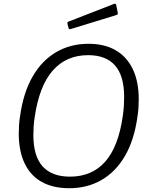

<svg xmlns="http://www.w3.org/2000/svg" viewBox="-20 -983 802 1013"><path d="M345 10Q260 10 200.5 -23Q141 -56 110 -121Q79 -186 79 -278Q79 -300 80.5 -323.5Q82 -347 86 -371Q103 -494 152 -579Q201 -664 276.5 -708Q352 -752 447 -752Q531 -752 590 -718Q649 -684 680.5 -618.5Q712 -553 712 -458Q712 -437 710.5 -413.5Q709 -390 705 -366Q688 -244 639.5 -160.5Q591 -77 516 -33.5Q441 10 345 10ZM349 -51Q465 -51 535 -130Q605 -209 628 -372Q632 -399 633.5 -424Q635 -449 635 -471Q635 -583 587 -637.5Q539 -692 445 -692Q330 -692 258.5 -611Q187 -530 163 -365Q159 -340 157.5 -316Q156 -292 156 -271Q156 -159 205 -105Q254 -51 349 -51ZM593 -957 601 -917Q602 -912 601 -908.5Q600 -905 592 -903L354 -830Q348 -828 344.5 -830.5Q341 -833 341 -838L336 -857Q335 -867 339 -868L583 -963Q586 -964 589.5 -962.5Q593 -961 593 -957Z"/></svg>

Font: Libre Franklin Thin Light
Style: Italic
Weight: 300
Italic angle: -8°
Version: Version 3.000